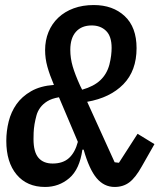

<svg xmlns="http://www.w3.org/2000/svg" viewBox="-20 -730 640 762"><path d="M159 12Q87 12 46 -37Q5 -86 5 -171Q5 -210 14.5 -248Q24 -286 45.5 -316.5Q67 -347 103.5 -368Q140 -389 194 -393Q177 -433 168 -465.5Q159 -498 159 -531Q159 -570 172.5 -603Q186 -636 211.5 -660Q237 -684 272.5 -697Q308 -710 352 -710Q428 -710 475 -666Q522 -622 522 -539Q522 -449 469.5 -395.5Q417 -342 326 -326L435 -86L452 -84L526 -199L593 -158L543 -70Q518 -25 493.5 -6.5Q469 12 435 12Q393 12 363.5 -23Q334 -58 312 -136H307Q296 -58 255 -23Q214 12 159 12ZM189 -81Q230 -81 254 -103Q278 -125 289 -167L214 -344Q185 -339 167.5 -328Q150 -317 139.5 -302.5Q129 -288 124.5 -271Q120 -254 117 -237Q114 -218 113.5 -203.5Q113 -189 113 -178Q113 -127 132.5 -104Q152 -81 189 -81ZM344 -629Q304 -629 281.5 -604Q259 -579 259 -532Q259 -499 268.5 -466.5Q278 -434 298 -390L306 -374Q352 -387 378 -411.5Q404 -436 414 -473Q419 -493 421 -509.5Q423 -526 423 -540Q423 -586 401 -607.5Q379 -629 344 -629Z"/></svg>

Font: IBM Plex Mono Medium
Style: Italic
Weight: 500
Italic angle: -9°
Monospace: yes
Designer: Mike Abbink, Paul van der Laan, Pieter van Rosmalen
Foundry: Bold Monday
Version: Version 2.3